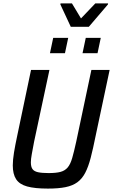

<svg xmlns="http://www.w3.org/2000/svg" viewBox="-20 -1098 663 1126"><path d="M261 8Q184 8 139 -4.5Q94 -17 74.5 -47Q55 -77 55 -128Q55 -160 62 -203Q69 -246 81 -302L162 -688H270L180 -267Q172 -224 166.5 -194.5Q161 -165 161 -146Q161 -120 170.5 -106.5Q180 -93 203 -88Q226 -83 265 -83Q309 -83 335 -90Q361 -97 377 -116Q393 -135 403.5 -171.5Q414 -208 427 -267L516 -688H623L541 -302Q526 -227 512 -173Q498 -119 479.5 -84Q461 -49 433.5 -29Q406 -9 364.5 -0.5Q323 8 261 8ZM464 -786 483 -876H571L552 -786ZM273 -786 292 -876H380L361 -786ZM395 -941 334 -1072 335 -1078H402L455 -990L539 -1078H614L613 -1072L501 -941Z"/></svg>

Font: Saira SemiCondensed Medium
Style: Italic
Weight: 500
Width: 4
Italic angle: -12°
Designer: Hector Gatti with collaboration of the Omnibus-Type team
Foundry: Omnibus-Type
Version: Version 1.101